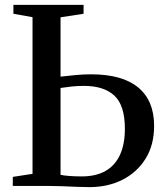

<svg xmlns="http://www.w3.org/2000/svg" viewBox="-20 -763 667 788"><path d="M347 5Q326.5 5 296 3.8Q265.5 2.5 233.2 1.2Q201 0 173.5 0H32.5V-37L113.5 -49.5V-692.5L35 -706.5V-743H323V-706.5L228.5 -692V-448.5Q259 -452 291 -455Q323 -458 353.5 -458Q482 -458 547.2 -404Q612.5 -350 612.5 -246.5Q612.5 -168 577.5 -111.8Q542.5 -55.5 482.5 -25.2Q422.5 5 347 5ZM315.5 -39Q374.5 -39 413.8 -61.8Q453 -84.5 472.8 -128.2Q492.5 -172 492.5 -234.5Q492.5 -330.5 449.5 -370.5Q406.5 -410.5 324.5 -410.5Q298.5 -410.5 274.8 -408Q251 -405.5 228.5 -402V-45.5Q241.5 -42.5 264.5 -40.8Q287.5 -39 315.5 -39Z"/></svg>

Font: Merriweather 72pt Medium
Style: Regular
Weight: 500
Version: Version 2.100